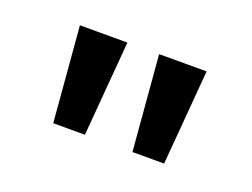

<svg xmlns="http://www.w3.org/2000/svg" viewBox="-46 -834 468 356"><g transform="rotate(20 187.5 -656.0)"><path d="M218.8 -750H312.5L296.9 -562.5H234.4ZM62.5 -750H156.2L140.6 -562.5H78.1Z"/></g></svg>

Font: Michroma+
Style: Regular
Weight: 400
Designer: beogot
Foundry: beogot
Version: Version